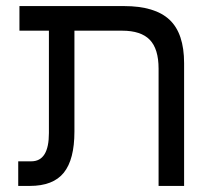

<svg xmlns="http://www.w3.org/2000/svg" viewBox="-20 -612 686 632"><path d="M40 0V-81H83Q141 -81 141 -174V-511H44V-592H388Q490 -592 538 -547Q586 -502 586 -404V0H502V-386Q502 -451 473 -481Q444 -511 382 -511H225V-179Q225 -87 190 -43.5Q155 0 78 0Z"/></svg>

Font: Noto Sans Hebrew ExtraCondensed
Style: Regular
Weight: 400
Width: 2
Designer: Monotype Design Team
Foundry: Monotype Imaging Inc.
Version: Version 2.004; ttfautohint (v1.8.4.7-5d5b)